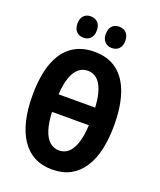

<svg xmlns="http://www.w3.org/2000/svg" viewBox="-165 -1015 938 1127"><g transform="rotate(20 304.0 -451.5)"><path d="M552 -358Q552 -273 536.5 -205Q521 -137 489 -89Q457 -41 409.5 -15.5Q362 10 297 10Q233 10 185 -15.5Q137 -41 105 -89.5Q73 -138 57 -206Q41 -274 41 -359Q41 -479 70 -560.5Q99 -642 156.5 -683.5Q214 -725 297 -725Q384 -725 440.5 -680.5Q497 -636 524.5 -554Q552 -472 552 -358ZM297 -109Q331 -109 355.5 -131Q380 -153 394.5 -197.5Q409 -242 412 -308H182Q185 -242 199 -198Q213 -154 238 -131.5Q263 -109 297 -109ZM298 -607Q265 -607 240.5 -586Q216 -565 201.5 -523.5Q187 -482 183 -418H412Q406 -513 377 -560Q348 -607 298 -607ZM145 -846Q145 -879 161.5 -896Q178 -913 205 -913Q233 -913 249.5 -895.5Q266 -878 266 -846Q266 -815 249.5 -797.5Q233 -780 206 -780Q178 -780 161.5 -797.5Q145 -815 145 -846ZM322 -846Q322 -879 338.5 -896Q355 -913 383 -913Q411 -913 427.5 -895.5Q444 -878 444 -846Q444 -815 427.5 -797.5Q411 -780 383 -780Q355 -780 338.5 -798Q322 -816 322 -846Z"/></g></svg>

Font: Noto Sans Display ExtraCondensed
Style: Bold
Weight: 700
Width: 2
Designer: Monotype Design Team
Foundry: Monotype Imaging Inc.
Version: Version 2.003